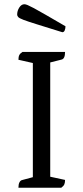

<svg xmlns="http://www.w3.org/2000/svg" viewBox="-20 -886 391 906"><path d="M67 0Q67 -16 71.5 -25Q76 -34 83 -36L150 -54L135 -38V-602L151 -585L67 -604Q67 -618 71 -626Q75 -634 86 -641H287Q287 -625 283 -616Q279 -607 271 -605L200 -587L217 -604V-39L199 -56L287 -37Q287 -24 283.5 -16Q280 -8 269 0ZM274 -734Q197 -758 153.5 -771.5Q110 -785 90.5 -792.5Q71 -800 66 -805.5Q61 -811 61 -817Q61 -835 71 -850.5Q81 -866 95 -866Q101 -866 110.5 -862Q120 -858 140 -847.5Q160 -837 196 -816Q232 -795 289 -762Q289 -752 285.5 -743Q282 -734 274 -734Z"/></svg>

Font: Pitagon Serif
Style: Regular
Weight: 400
Designer: Travis Tran
Foundry: Pitagon
Version: Version 1.000;gftools[0.9.26]